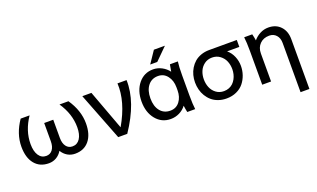

<svg xmlns="http://www.w3.org/2000/svg" viewBox="-89 -1203 3150 1910"><g transform="rotate(-20 1486.0 -248.0)"><path d="M235.8 8.8Q140.6 8.8 86.9 -56.9Q33.2 -122.6 33.2 -238.8Q33.2 -375 122.1 -504.9H216.8Q127.9 -374 127.9 -232.9Q127.9 -156.2 156.7 -112.5Q185.5 -68.8 235.8 -68.8Q278.3 -68.8 302.7 -101.6Q327.1 -134.3 327.1 -190.9V-383.8H422.9V-190.9Q422.9 -134.3 447.3 -101.6Q471.7 -68.8 514.2 -68.8Q564.5 -68.8 593.3 -112.5Q622.1 -156.2 622.1 -232.9Q622.1 -374 533.2 -504.9H627.9Q716.8 -375 716.8 -238.8Q716.8 -122.6 663.1 -56.9Q609.4 8.8 514.2 8.8Q470.2 8.8 434.3 -12.2Q398.4 -33.2 375 -71.8Q351.6 -33.2 315.7 -12.2Q279.8 8.8 235.8 8.8Z M971.2 0 774.9 -504.9H871.1L1026.9 -84Q1158.2 -311 1147 -504.9H1243.2Q1251 -272.5 1066.9 0Z M1310.1 -252Q1310.1 -367.7 1370.4 -441.4Q1430.7 -515.1 1525.9 -515.1Q1574.2 -515.1 1617.7 -491.9Q1661.1 -468.8 1689 -431.2Q1691.9 -454.6 1702.1 -504.9H1786.1Q1778.8 -452.1 1778.8 -359.9V-145Q1778.8 -52.7 1786.1 0H1702.1Q1693.8 -37.6 1689.9 -70.8Q1661.1 -32.7 1618.2 -11.5Q1575.2 9.8 1525.9 9.8Q1430.7 9.8 1370.4 -63.7Q1310.1 -137.2 1310.1 -252ZM1685.1 -235.8V-268.1Q1685.1 -339.4 1647.9 -387.7Q1610.8 -436 1549.8 -436Q1482.4 -436 1443.1 -386.2Q1403.8 -336.4 1403.8 -252Q1403.8 -168 1443.1 -118.9Q1482.4 -69.8 1549.8 -69.8Q1612.3 -69.8 1648.7 -117.4Q1685.1 -165 1685.1 -235.8ZM1602.1 -695.8H1718.8L1591.8 -569.8H1517.1Z M2117.7 7.8Q2070.3 7.8 2030.3 -6.6Q1990.2 -21 1961.9 -45.7Q1933.6 -70.3 1913.8 -103Q1894 -135.7 1884.5 -172.9Q1875 -210 1875 -249Q1875 -288.1 1884.5 -325Q1894 -361.8 1913.8 -394.5Q1933.6 -427.2 1961.9 -451.7Q1990.2 -476.1 2030.3 -490.5Q2070.3 -504.9 2117.7 -504.9H2410.2V-431.2H2280.8Q2319.8 -398.4 2340.3 -349.9Q2360.8 -301.3 2360.8 -249Q2360.8 -199.7 2345.2 -154.3Q2329.6 -108.9 2300.3 -72.3Q2271 -35.6 2223.6 -13.9Q2176.3 7.8 2117.7 7.8ZM1967.8 -248Q1967.8 -202.1 1983.9 -162.4Q2000 -122.6 2034.9 -96.2Q2069.8 -69.8 2117.7 -69.8Q2147 -69.8 2171.9 -79.8Q2196.8 -89.8 2214.4 -106.9Q2231.9 -124 2244.4 -147Q2256.8 -169.9 2262.9 -195.6Q2269 -221.2 2269 -248Q2269 -293.5 2252.7 -332.8Q2236.3 -372.1 2200.9 -398.4Q2165.5 -424.8 2117.7 -424.8Q2069.8 -424.8 2034.9 -398.4Q2000 -372.1 1983.9 -332.8Q1967.8 -293.5 1967.8 -248Z M2488.3 -504.9H2573.7Q2583.5 -466.8 2587.4 -436Q2617.2 -471.7 2658.2 -492.9Q2699.2 -514.2 2745.6 -514.2Q2825.7 -514.2 2874 -462.9Q2922.4 -411.6 2922.4 -327.1V200.2H2828.6V-320.8Q2828.6 -372.6 2800.5 -403.8Q2772.5 -435.1 2726.6 -435.1Q2665.5 -435.1 2627.4 -396.7Q2589.4 -358.4 2589.4 -295.9V0H2495.6V-359.9Q2495.6 -447.8 2488.3 -504.9Z"/></g></svg>

Font: LT Superior Med
Style: Regular
Weight: 500
Designer: Daniel Lyons
Foundry: LyonsType
Version: Version 1.000